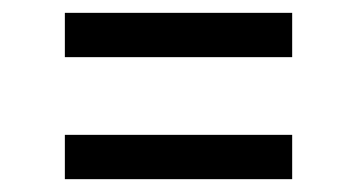

<svg xmlns="http://www.w3.org/2000/svg" viewBox="-20 -380 556 299"><path d="M81 -101V-170H435V-101ZM81 -291V-360H435V-291Z"/></svg>

Font: Galdeano
Style: Regular
Weight: 400
Designer: Dario Manuel Muhafara
Foundry: Dario Manuel Muhafara
Version: Version 1.001